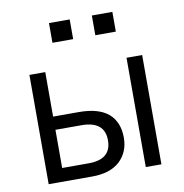

<svg xmlns="http://www.w3.org/2000/svg" viewBox="-83 -830 872 909"><g transform="rotate(-10 353.0 -375.5)"><path d="M544.9 0Q544.9 -130.9 544.9 -525.4Q563.5 -525.4 620.1 -525.4Q620.1 -393.6 620.1 0Q601.6 0 544.9 0ZM78.1 0Q78.1 -130.9 78.1 -525.4Q97.7 -525.4 154.3 -525.4Q154.3 -471.7 154.3 -311.5Q185.5 -311.5 278.3 -311.5Q372.1 -311.5 419.9 -271.5Q466.8 -230.5 466.8 -155.3Q466.8 -86.9 420.9 -43Q374 0 287.1 0Q217.8 0 78.1 0ZM154.3 -64.5Q186.5 -64.5 282.2 -64.5Q390.6 -64.5 390.6 -156.2Q390.6 -248 279.3 -248Q237.3 -248 154.3 -248Q154.3 -202.1 154.3 -64.5ZM211.9 -656.2Q211.9 -679.7 211.9 -751Q236.3 -751 311.5 -751Q311.5 -727.5 311.5 -656.2Q287.1 -656.2 211.9 -656.2ZM418 -656.2Q418 -679.7 418 -751Q442.4 -751 516.6 -751Q516.6 -727.5 516.6 -656.2Q492.2 -656.2 418 -656.2Z"/></g></svg>

Font: Gothic A1
Style: Regular
Weight: 400
Designer: HanYang I&C Co.,Ltd.
Version: Version 2.50